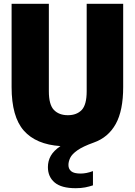

<svg xmlns="http://www.w3.org/2000/svg" viewBox="-20 -760 709 1010"><path d="M378 230Q303 230 267.5 200Q232 170 232 119Q232 87 247 60Q262 33 298 8.5Q169.5 0 105.2 -73Q41 -146 41 -302V-740H237V-280Q237 -209 263.8 -181.5Q290.5 -154 337 -154Q383.5 -154 409.8 -181.5Q436 -209 436 -280V-740H628V-302Q628 -178.5 588.8 -107.8Q549.5 -37 473 -10Q415.5 10.5 387 30.8Q358.5 51 349.2 70.5Q340 90 340 108Q340 129 354.8 141Q369.5 153 404 153Q434.5 153 469 140V215Q449.5 221.5 427.8 225.8Q406 230 378 230Z"/></svg>

Font: Encode Sans Cnd Black
Style: Regular
Weight: 900
Width: 3
Designer: Multiple Designers
Foundry: Impallari Type
Version: Version 3.002; ttfautohint (v1.8.3) -l 8 -r 50 -G 200 -x 14 